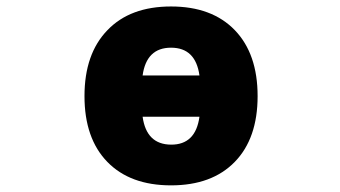

<svg xmlns="http://www.w3.org/2000/svg" viewBox="-20 -555 1040 587"><path d="M416 -324.2H589.8Q578.1 -409.2 502.9 -409.2Q427.7 -409.2 416 -324.2ZM416 -198.2Q427.7 -113.3 502.9 -112.8Q578.1 -112.3 589.8 -198.2ZM308.6 -462.9Q377.9 -535.2 502.9 -535.2Q627.9 -535.2 697.8 -462.9Q767.6 -390.6 767.6 -261.2Q767.6 -131.8 697.8 -60.1Q627.9 11.7 502.9 11.7Q377.9 11.7 308.1 -60.1Q238.3 -131.8 238.3 -261.2Q238.3 -390.6 308.6 -462.9Z"/></svg>

Font: GenEi Gothic M Heavy
Style: Regular
Weight: 800
Designer: o_tamon (Modified); [Source Han Sans]
Ryoko NISHIZUKA  (kana & ideographs); Paul D. Hunt (Latin, Greek & Cyrillic); Wenl
Version: Version 1.1a;Original Version 1.004